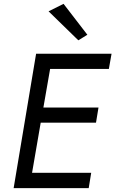

<svg xmlns="http://www.w3.org/2000/svg" viewBox="-20 -980 601 1000"><path d="M233 -921 388 -770 435 -799 311 -960ZM168 -700 51 0H442L455 -80H147L192 -341H480L493 -420H206L241 -621H547L561 -700Z"/></svg>

Font: Jost
Style: Italic
Weight: 400
Italic angle: -5°
Version: Version 3.710